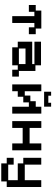

<svg xmlns="http://www.w3.org/2000/svg" viewBox="1106 -1762 844 3097"><g transform="rotate(90 1528.5 -213.0)"><path d="M240 12V-345H170V-256H60V-367H150V-457H440V-367H531V-256H420V-345H350V12Z M743 12V-77H652V-310H1013V-346H652V-452H1033V-362H1124V-95H1215V12H1104V-77H1033V12ZM762 -95H1013V-202H762Z M1341 12V-457H1451V-190H1521V-280H1612V-367H1701V-457H1812V12H1701V-256H1631V-166H1540V-77H1451V12ZM1459 -502V-615H1523V-570H1637V-615H1700V-502Z M1933 12V-457H2043V-268H2293V-457H2404V12H2293V-156H2043V12Z M2615 189V101H2525V-11H2635V77H2886V-77H2615V-166H2525V-456H2635V-190H2886V-456H2996V101H2906V189Z"/></g></svg>

Font: Pixelify Sans Medium
Style: Regular
Weight: 500
Designer: Stefie Justprince
Foundry: Typecalism Foundryline
Version: Version 1.000;February 13, 2025;FontCreator 15.0.0.3015 64-b